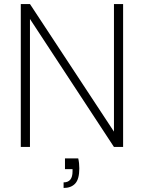

<svg xmlns="http://www.w3.org/2000/svg" viewBox="-20 -721 707 942"><path d="M298.8 56.2H363.8Q369.1 78.1 369.1 105Q369.1 157.7 349.1 179.4Q329.1 201.2 292 201.2V173.8Q335.9 173.8 335.9 120.1V108.9H298.8ZM539.1 -701.2H584V0H539.1L127 -627.9V0H82V-701.2H127L539.1 -75.2Z"/></svg>

Font: SVN-Poppins ExtraLight
Style: Regular
Weight: 200
Designer: Ninad Kale (Devanagari), Jonny Pinhorn (Latin)
Foundry: Indian Type Foundry
Version: Version 3.002 2017